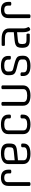

<svg xmlns="http://www.w3.org/2000/svg" viewBox="1692 -2347 670 4094"><g transform="rotate(-90 2027.0 -300.0)"><path d="M376 -417V-467Q376 -545 283 -545Q238 -545 214 -525Q190 -505 190 -467V-8Q190 15 150 15Q110 15 110 -8V-457Q110 -534 154.5 -574.5Q199 -615 283 -615Q368 -615 412 -575.5Q456 -536 456 -459V-417Q456 -394 416 -394Q376 -394 376 -417Z M1014 -459V-429Q1014 -374 999.5 -341.5Q985 -309 950 -293Q915 -277 851 -271L656 -252V-133Q656 -55 786 -55Q862 -55 898 -72Q934 -89 934 -123V-161Q934 -184 974 -184Q1014 -184 1014 -161V-133Q1014 15 794 15Q689 15 632.5 -26Q576 -67 576 -143V-457Q576 -534 636.5 -574.5Q697 -615 809 -615Q914 -615 964 -577Q1014 -539 1014 -459ZM656 -467V-322L844 -341Q899 -346 916.5 -363.5Q934 -381 934 -429V-467Q934 -505 898 -525Q862 -545 794 -545Q727 -545 691.5 -525Q656 -505 656 -467Z M1294 -467V-133Q1294 -95 1327 -75Q1360 -55 1422 -55Q1550 -55 1550 -133V-175Q1550 -198 1590 -198Q1630 -198 1630 -175V-143Q1630 -66 1576.5 -25.5Q1523 15 1422 15Q1321 15 1267.5 -26Q1214 -67 1214 -143V-457Q1214 -534 1267.5 -574.5Q1321 -615 1422 -615Q1523 -615 1576.5 -574.5Q1630 -534 1630 -457V-425Q1630 -402 1590 -402Q1550 -402 1550 -425V-467Q1550 -545 1422 -545Q1360 -545 1327 -525Q1294 -505 1294 -467Z M2253 -582V-143Q2253 -67 2197 -26Q2141 15 2036 15Q1931 15 1875.5 -26Q1820 -67 1820 -143V-582Q1820 -605 1860 -605Q1900 -605 1900 -582V-133Q1900 -55 2036 -55Q2103 -55 2138 -75Q2173 -95 2173 -133V-582Q2173 -605 2213 -605Q2253 -605 2253 -582Z M2803 -427V-466Q2803 -545 2674 -545Q2615 -545 2582 -525.5Q2549 -506 2549 -470V-448Q2549 -414 2554 -395.5Q2559 -377 2575 -367.5Q2591 -358 2623 -350L2710 -328Q2782 -310 2820 -291.5Q2858 -273 2871.5 -244.5Q2885 -216 2885 -168V-132Q2885 -61 2829 -23Q2773 15 2668 15Q2453 15 2453 -144V-176Q2453 -188 2462 -193Q2471 -198 2493 -198Q2510 -198 2521 -191Q2532 -184 2532 -173V-128Q2532 -90 2565 -72.5Q2598 -55 2669 -55Q2806 -55 2806 -125V-178Q2806 -208 2783.5 -225.5Q2761 -243 2702 -258L2614 -280Q2554 -295 2523 -313Q2492 -331 2481 -362.5Q2470 -394 2470 -451V-463Q2470 -537 2522.5 -576Q2575 -615 2672 -615Q2882 -615 2882 -459V-424Q2882 -403 2847 -403Q2803 -403 2803 -427Z M3338 0H3221Q3132 0 3093.5 -36.5Q3055 -73 3055 -158V-166Q3055 -221 3069 -253.5Q3083 -286 3118 -302Q3153 -318 3215 -324L3388 -341V-452Q3388 -530 3252 -530H3115Q3095 -530 3095 -565Q3095 -600 3115 -600H3252Q3357 -600 3412.5 -559.5Q3468 -519 3468 -442V-147Q3468 -105 3475.5 -81.5Q3483 -58 3490.5 -46.5Q3498 -35 3498 -29Q3498 -22 3489 -12.5Q3480 -3 3468.5 3.5Q3457 10 3447 10Q3431 10 3417.5 -10.5Q3404 -31 3396 -64.5Q3388 -98 3388 -137V-271L3221 -254Q3169 -249 3152 -231Q3135 -213 3135 -166V-158Q3135 -107 3153.5 -88.5Q3172 -70 3221 -70H3338Q3358 -70 3358 -35Q3358 0 3338 0Z M3954 -417V-467Q3954 -545 3861 -545Q3816 -545 3792 -525Q3768 -505 3768 -467V-8Q3768 15 3728 15Q3688 15 3688 -8V-457Q3688 -534 3732.5 -574.5Q3777 -615 3861 -615Q3946 -615 3990 -575.5Q4034 -536 4034 -459V-417Q4034 -394 3994 -394Q3954 -394 3954 -417Z"/></g></svg>

Font: Offside
Style: Regular
Weight: 400
Designer: Eduardo Rodriguez Tunni
Foundry: Eduardo Rodriguez Tunni
Version: Version 1.002; ttfautohint (v1.8.4.7-5d5b);gftools[0.9.23]